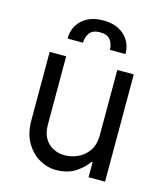

<svg xmlns="http://www.w3.org/2000/svg" viewBox="-114 -849 809 943"><g transform="rotate(15 290.0 -378.0)"><path d="M423.3 -215.9V-545.5H507.1V0H423.3V-76.7H417.6Q397.4 -45.8 357.4 -19.4Q317.5 7.1 255.7 7.1Q215.9 7.1 175.2 -15.4Q134.6 -38 107.1 -83.6Q79.5 -129.3 79.5 -198.9V-545.5H163.4V-198.9Q163.4 -139.2 196.9 -106.5Q230.5 -73.9 282.7 -73.9Q313.9 -73.9 346.4 -88.1Q378.9 -102.3 401.1 -133.5Q423.3 -164.8 423.3 -215.9ZM441.8 -631.4H362.9Q362.9 -659.8 347.3 -681.1Q331.7 -702.4 294.7 -702.4Q256.7 -702.4 241.3 -681.1Q225.9 -659.8 225.9 -631.4H147.4Q147.4 -689.3 187 -726Q226.6 -762.8 294.7 -762.8Q362.9 -762.8 402.3 -726Q441.8 -689.3 441.8 -631.4Z"/></g></svg>

Font: Interface
Style: Regular
Weight: 400
Designer: Rasmus Andersson
Foundry: rsms
Version: Version 1.8